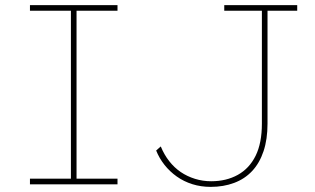

<svg xmlns="http://www.w3.org/2000/svg" viewBox="-20 -720 1231 750"><path d="M97 0V-22H257V-678H97V-700H439V-678H279V-22H439V0ZM803 10Q765 10 731.5 -0.5Q698 -11 670.5 -30.5Q643 -50 622.5 -76Q602 -102 590 -132L608 -148Q621 -116 641 -90.5Q661 -65 686 -48Q711 -31 741.5 -21.5Q772 -12 805 -12Q864 -12 909 -37Q954 -62 978.5 -111.5Q1003 -161 1003 -237V-678H856V-700H1141V-678H1025V-237Q1025 -176 1009.5 -129.5Q994 -83 965 -52Q936 -21 894.5 -5.5Q853 10 803 10Z"/></svg>

Font: Lexend Exa Thin
Style: Regular
Weight: 250
Designer: Bonnie Shaver-Troup, Thomas Jockin
Foundry: Lexend
Version: Version 1.007